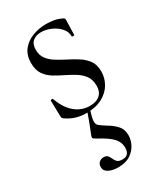

<svg xmlns="http://www.w3.org/2000/svg" viewBox="-173 -465 684 806"><g transform="rotate(-30 169.0 -61.5)"><path d="M100 -325Q100 -299 113.5 -281Q127 -263 147.5 -250.5Q168 -238 191 -226Q217 -213 240 -198.5Q263 -184 278 -163.5Q293 -143 293 -110Q293 -78 277 -50.5Q261 -23 229.5 -6Q198 11 152 11Q127 11 104 4.5Q81 -2 56 -19Q54 -21 52 -24Q50 -27 50 -31L48 -109Q48 -112 53.5 -112.5Q59 -113 60 -110Q72 -76 90 -53.5Q108 -31 131 -19.5Q154 -8 180 -8Q212 -8 229.5 -24Q247 -40 246 -71Q245 -100 231 -118Q217 -136 196.5 -148.5Q176 -161 154 -172Q129 -184 106.5 -197.5Q84 -211 69.5 -232Q55 -253 55 -287Q55 -326 75 -350.5Q95 -375 126 -386.5Q157 -398 191 -398Q210 -398 228 -395Q246 -392 264 -383Q273 -380 273 -372Q273 -356 272 -338.5Q271 -321 271 -299Q271 -297 265 -297Q259 -297 259 -299Q259 -322 243 -340Q227 -358 203 -368.5Q179 -379 155 -379Q131 -379 115.5 -366Q100 -353 100 -325ZM173 2Q162 37 160.5 53.5Q159 70 169.5 78.5Q180 87 204 102Q225 114 241.5 132Q258 150 258 179Q258 200 247.5 222Q237 244 214 259.5Q191 275 154 275Q127 275 108.5 265.5Q90 256 90 237Q90 223 99 215Q108 207 120 207Q134 207 140 214Q146 221 150 231Q154 241 161.5 248Q169 255 186 255Q220 255 220 217Q220 191 201.5 170.5Q183 150 134 124Q121 117 120 112.5Q119 108 125 94Q133 75 137 64Q141 53 146 40Q151 27 160 1Z"/></g></svg>

Font: Cormorant Garamond Light
Style: Regular
Weight: 400
Version: Version 4.001